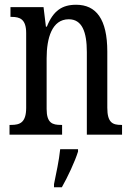

<svg xmlns="http://www.w3.org/2000/svg" viewBox="-20 -566 555 807"><path d="M20 0H241V-41H236C201 -41 176 -48 176 -108V-321C176 -405 198 -485 269 -485C325 -485 345 -432 345 -347V0H493V-41H489C454 -41 431 -50 431 -113V-349C431 -486 384 -546 300 -546C242 -546 204 -522 177 -454H173L163 -536H24V-495H29C63 -495 90 -486 90 -427V-113C90 -50 63 -41 27 -41H20ZM207 208V221H240C264 179 295 113 308 71V61H233C228 110 216 163 207 208Z"/></svg>

Font: Noto Serif Ethiopic XCn
Style: Regular
Weight: 400
Width: 2
Designer: Monotype Design Team
Foundry: Monotype Imaging Inc.
Version: Version 2.102